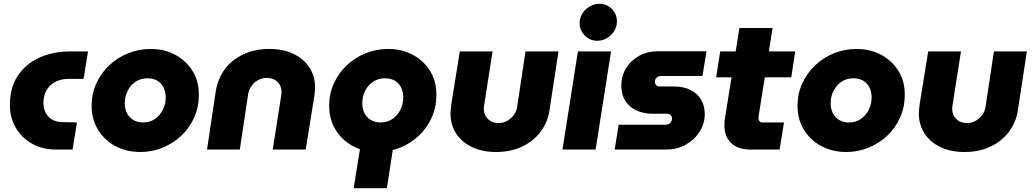

<svg xmlns="http://www.w3.org/2000/svg" viewBox="-20 -785 5422 1008"><path d="M273 0Q203 0 148.5 -30.5Q94 -61 63 -114Q32 -167 32 -234Q32 -325 73.5 -387.5Q115 -450 187 -482.5Q259 -515 348 -515H442L419 -371H340Q302 -371 271.5 -355.5Q241 -340 224.5 -311.5Q208 -283 208 -244Q208 -214 220.5 -191.5Q233 -169 255 -156.5Q277 -144 306 -144L384 -142L361 0Z M717 13Q644 13 586 -18Q528 -49 494.5 -104Q461 -159 461 -229Q461 -293 486 -347.5Q511 -402 554 -442.5Q597 -483 653 -505.5Q709 -528 771 -528Q843 -528 900.5 -497Q958 -466 991.5 -411.5Q1025 -357 1024 -286Q1024 -223 999.5 -168Q975 -113 932.5 -73Q890 -33 834.5 -10Q779 13 717 13ZM732 -142Q767 -142 793.5 -160.5Q820 -179 835 -208.5Q850 -238 850 -273Q850 -303 838.5 -326Q827 -349 805.5 -361.5Q784 -374 754 -374Q719 -374 692 -356Q665 -338 650 -308Q635 -278 635 -243Q635 -214 646.5 -191Q658 -168 680 -155Q702 -142 732 -142Z M1067 0 1113 -308Q1124 -373 1161 -422.5Q1198 -472 1258 -500Q1318 -528 1394 -528Q1466 -528 1520 -502.5Q1574 -477 1604 -431.5Q1634 -386 1634 -325Q1634 -315 1633 -302.5Q1632 -290 1630 -279L1585 0H1412L1456 -281Q1457 -286 1457.5 -292.5Q1458 -299 1458 -302Q1458 -335 1436.5 -355.5Q1415 -376 1381 -376Q1356 -376 1335 -364.5Q1314 -353 1300.5 -334Q1287 -315 1283 -292L1239 0Z M1837 203 1873 -23H2046L2011 203ZM1964 13Q1891 13 1833 -18Q1775 -49 1741.5 -104Q1708 -159 1708 -229Q1708 -293 1733 -347.5Q1758 -402 1801 -442.5Q1844 -483 1900 -505.5Q1956 -528 2018 -528Q2090 -528 2147.5 -497Q2205 -466 2238.5 -411.5Q2272 -357 2271 -286Q2271 -223 2246.5 -168Q2222 -113 2179.5 -73Q2137 -33 2081.5 -10Q2026 13 1964 13ZM1979 -142Q2014 -142 2040.5 -160.5Q2067 -179 2082 -208.5Q2097 -238 2097 -273Q2097 -303 2085.5 -326Q2074 -349 2052.5 -361.5Q2031 -374 2001 -374Q1966 -374 1939 -356Q1912 -338 1897 -308Q1882 -278 1882 -243Q1882 -214 1893.5 -191Q1905 -168 1927 -155Q1949 -142 1979 -142Z M2912 -515 2865 -207Q2856 -144 2818.5 -94Q2781 -44 2721.5 -15.5Q2662 13 2584 13Q2512 13 2458 -13Q2404 -39 2374.5 -84.5Q2345 -130 2345 -190Q2345 -200 2346.5 -213Q2348 -226 2349 -236L2394 -515H2566L2522 -234Q2521 -230 2520.5 -223.5Q2520 -217 2520 -213Q2520 -181 2541.5 -160Q2563 -139 2598 -139Q2623 -139 2643.5 -151Q2664 -163 2678 -182Q2692 -201 2695 -224L2739 -515Z M2933 0 3014 -515H3188L3107 0ZM3116 -571Q3077 -571 3050 -598.5Q3023 -626 3023 -663Q3023 -691 3037.5 -714Q3052 -737 3076 -751Q3100 -765 3127 -765Q3166 -765 3192.5 -738Q3219 -711 3219 -672Q3219 -645 3204.5 -622Q3190 -599 3167 -585Q3144 -571 3116 -571Z M3207 0 3228 -130H3474Q3485 -130 3492.5 -134.5Q3500 -139 3504 -146.5Q3508 -154 3508 -162Q3508 -173 3501 -180.5Q3494 -188 3480 -188H3405Q3359 -188 3322.5 -204.5Q3286 -221 3264 -254Q3242 -287 3242 -337Q3242 -386 3266.5 -426.5Q3291 -467 3335 -491.5Q3379 -516 3437 -516H3689L3668 -386H3450Q3440 -386 3433 -381.5Q3426 -377 3422 -371Q3418 -365 3418 -356Q3418 -346 3424.5 -338.5Q3431 -331 3444 -331H3518Q3569 -331 3605.5 -312.5Q3642 -294 3661 -261.5Q3680 -229 3680 -186Q3680 -136 3653 -93.5Q3626 -51 3580.5 -25.5Q3535 0 3479 0Z M3918 0Q3854 0 3818.5 -34Q3783 -68 3783 -129Q3783 -146 3786 -164L3862 -638H4036L3965 -189Q3962 -171 3962 -164Q3962 -155 3967.5 -148.5Q3973 -142 3984 -142H4096L4073 0ZM3740 -379 3761 -515H4155L4134 -379Z M4423 13Q4350 13 4292 -18Q4234 -49 4200.5 -104Q4167 -159 4167 -229Q4167 -293 4192 -347.5Q4217 -402 4260 -442.5Q4303 -483 4359 -505.5Q4415 -528 4477 -528Q4549 -528 4606.5 -497Q4664 -466 4697.5 -411.5Q4731 -357 4730 -286Q4730 -223 4705.5 -168Q4681 -113 4638.5 -73Q4596 -33 4540.5 -10Q4485 13 4423 13ZM4438 -142Q4473 -142 4499.5 -160.5Q4526 -179 4541 -208.5Q4556 -238 4556 -273Q4556 -303 4544.5 -326Q4533 -349 4511.5 -361.5Q4490 -374 4460 -374Q4425 -374 4398 -356Q4371 -338 4356 -308Q4341 -278 4341 -243Q4341 -214 4352.5 -191Q4364 -168 4386 -155Q4408 -142 4438 -142Z M5371 -515 5324 -207Q5315 -144 5277.5 -94Q5240 -44 5180.5 -15.5Q5121 13 5043 13Q4971 13 4917 -13Q4863 -39 4833.5 -84.5Q4804 -130 4804 -190Q4804 -200 4805.5 -213Q4807 -226 4808 -236L4853 -515H5025L4981 -234Q4980 -230 4979.5 -223.5Q4979 -217 4979 -213Q4979 -181 5000.5 -160Q5022 -139 5057 -139Q5082 -139 5102.5 -151Q5123 -163 5137 -182Q5151 -201 5154 -224L5198 -515Z"/></svg>

Font: MuseoModerno Thin ExtraBold
Style: Italic
Weight: 800
Italic angle: -9°
Version: Version 1.003